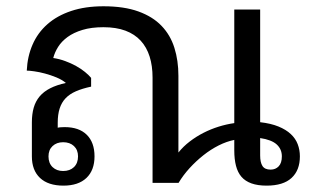

<svg xmlns="http://www.w3.org/2000/svg" viewBox="-20 -580 991 609"><path d="M227.5 -84Q227.5 -104.5 214.6 -116.7Q201.7 -128.9 180.2 -128.9Q159.7 -128.9 146.7 -116.7Q133.8 -104.5 133.8 -84Q133.8 -62.5 146.7 -50Q159.7 -37.6 180.2 -37.6Q201.7 -37.6 214.6 -50Q227.5 -62.5 227.5 -84ZM805.2 -549.8V-192.4Q839.4 -188.5 863.3 -178.7Q887.2 -168.9 902.3 -154.8Q917.5 -140.6 924.3 -122.6Q931.2 -104.5 931.2 -84Q931.2 -40 904.8 -15.6Q878.4 8.8 825.7 8.8Q797.4 8.8 777.6 1.7Q757.8 -5.4 745.8 -19.3Q733.9 -33.2 728.5 -54.2Q723.1 -75.2 723.1 -103V-136.2Q698.7 -131.3 673.6 -118.7Q648.4 -106 625.2 -87.6Q602.1 -69.3 581.5 -46.9Q561 -24.4 546.4 0H463.9V-334Q463.9 -371.1 454.6 -400.6Q445.3 -430.2 426.3 -450.9Q407.2 -471.7 377.9 -482.7Q348.6 -493.7 308.1 -493.7Q269.5 -493.7 241.5 -485.1Q213.4 -476.6 194.3 -462.6Q175.3 -448.7 164.3 -431.2Q153.3 -413.6 148.9 -396Q168.5 -393.1 187 -386.2Q205.6 -379.4 221.4 -370.6Q237.3 -361.8 249.5 -351.8Q261.7 -341.8 269 -333V-305.2Q241.2 -299.3 220.9 -290.5Q200.7 -281.7 188 -268.3Q175.3 -254.9 169.2 -235.8Q163.1 -216.8 163.1 -190.9V-174.8Q165.5 -175.8 172.1 -176.3Q178.7 -176.8 185.1 -176.8Q230.5 -176.8 255.1 -152.6Q279.8 -128.4 279.8 -84Q279.8 -40 254.2 -15.6Q228.5 8.8 181.2 8.8Q132.8 8.8 106.9 -15.6Q81.1 -40 81.1 -84V-191.9Q81.1 -217.8 86.9 -238.3Q92.8 -258.8 105.7 -274.2Q118.7 -289.6 139.2 -300Q159.7 -310.5 189 -316.9Q176.8 -327.1 158.9 -334.5Q141.1 -341.8 122.8 -346.7Q104.5 -351.6 88.6 -353.8Q72.8 -356 64.9 -356Q66.9 -400.9 83.3 -438.5Q99.6 -476.1 130.4 -503.2Q161.1 -530.3 205.8 -545.2Q250.5 -560.1 308.1 -560.1Q373.5 -560.1 418.9 -543.7Q464.4 -527.3 492.4 -498Q520.5 -468.8 533.2 -428.2Q545.9 -387.7 545.9 -339.8V-96.2Q561.5 -115.7 582 -131.3Q602.5 -147 625.5 -158.7Q648.4 -170.4 673.3 -178.2Q698.2 -186 723.1 -189.5V-549.8ZM874 -84Q874 -106.9 857.7 -121.8Q841.3 -136.7 805.2 -142.1V-86.9Q805.2 -64.9 812.5 -53.5Q819.8 -42 838.4 -42Q854 -42 864 -52.5Q874 -63 874 -84Z"/></svg>

Font: Noto Sans Southeast Asian
Style: Regular
Weight: 400
Designer: Monotype Design Team
Foundry: Monotype Imaging Inc.
Version: Version 1.06 uh; ttfautohint (v1.4.1)